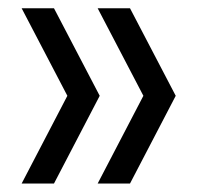

<svg xmlns="http://www.w3.org/2000/svg" viewBox="-20 -514 499 466"><path d="M32.5 -68.5 143.5 -281.5 32.5 -494H111L222 -281.5L111 -68.5ZM217 -68.5 328 -281.5 217 -494H295.5L406.5 -281.5L295.5 -68.5Z"/></svg>

Font: Encode Sans SC SemiCondensed
Style: Regular
Weight: 400
Width: 4
Designer: Multiple Designers
Foundry: Impallari Type
Version: Version 3.002